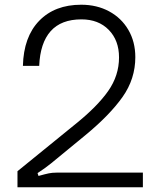

<svg xmlns="http://www.w3.org/2000/svg" viewBox="-20 -793 680 813"><path d="M54 0V-68L300 -268Q392 -342 438 -407.5Q484 -473 484 -550Q484 -622 440.5 -666.5Q397 -711 325 -711Q239 -711 194.5 -661Q150 -611 146 -514H77Q80 -637 146 -705Q212 -773 324 -773Q390 -773 442 -745Q494 -717 523.5 -666.5Q553 -616 553 -551Q553 -459 499 -382.5Q445 -306 342 -221L196 -101Q170 -80 139 -60L143 -48Q172 -56 186.5 -59Q201 -62 219 -62H585V0Z"/></svg>

Font: Open Sauce Sans Light
Style: Regular
Weight: 300
Designer: Alfredo Marco Pradil
Foundry: Creative Sauce Fz LLC
Version: Version 1.477